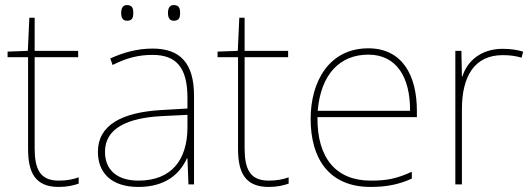

<svg xmlns="http://www.w3.org/2000/svg" viewBox="-20 -729 2104 759"><path d="M212 -15C138 -15 117 -61 117 -143V-503H289V-528H117V-659H96L90 -528L10 -525V-503H91V-140C91 -47 119 10 212 10C247 10 269 4 291 -3V-28C269 -20 245 -15 212 -15Z M459 -678C459 -661 464 -647 482 -647C504 -647 507 -661 507 -678C507 -694 504 -709 482 -709C464 -709 459 -694 459 -678ZM644 -678C644 -661 649 -647 667 -647C689 -647 692 -661 692 -678C692 -694 689 -709 667 -709C649 -709 644 -694 644 -678ZM583 -537C524 -537 469 -522 416 -498L425 -472C482 -501 530 -512 583 -512C676 -512 721 -463 721 -343V-300L618 -294C461 -285 367 -234 367 -129C367 -45 421 10 527 10C635 10 691 -42 719 -103H721L725 0H747V-350C747 -480 692 -537 583 -537ZM620 -270 721 -275V-220C719 -99 660 -15 527 -15C442 -15 395 -58 395 -129C395 -222 484 -263 620 -270Z M1042 -15C968 -15 947 -61 947 -143V-503H1119V-528H947V-659H926L920 -528L840 -525V-503H921V-140C921 -47 949 10 1042 10C1077 10 1099 4 1121 -3V-28C1099 -20 1075 -15 1042 -15Z M1436 -538C1282 -538 1208 -408 1208 -259C1208 -104 1279 10 1445 10C1509 10 1557 0 1608 -23V-50C1546 -22 1509 -15 1445 -15C1308 -15 1233 -105 1235 -266H1628V-291C1628 -430 1571 -538 1436 -538ZM1436 -513C1548 -513 1602 -423 1601 -291H1236C1248 -436 1324 -513 1436 -513Z M1967 -536C1882 -536 1827 -488 1808 -427H1806L1804 -528H1780V0H1806V-297C1806 -428 1856 -511 1967 -511C1997 -511 2017 -508 2042 -501L2048 -525C2024 -532 1999 -536 1967 -536Z"/></svg>

Font: Noto Sans Malayalam Thin
Style: Regular
Weight: 100
Designer: Jelle Bosma - Monotype Design Team
Foundry: Monotype Imaging Inc.
Version: Version 2.104